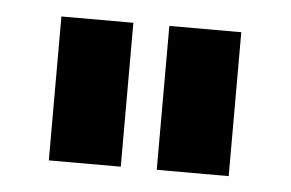

<svg xmlns="http://www.w3.org/2000/svg" viewBox="-31 -640 483 319"><g transform="rotate(5 210.0 -480.0)"><path d="M60 -600H180V-360H60ZM240 -600H360V-360H240Z"/></g></svg>

Font: SOV_raksil
Style: Book
Weight: 400
Version: Version 1.00